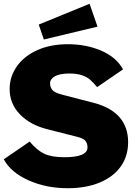

<svg xmlns="http://www.w3.org/2000/svg" viewBox="-39 -986 717 1016"><path d="M-19 -143 118 -237Q155 -192 194 -173Q233 -154 302 -154Q424 -154 424 -206Q424 -226 414 -239.5Q404 -253 373 -261L208 -303Q119 -326 65.5 -382Q12 -438 12 -515Q12 -580 50 -634.5Q88 -689 158 -720.5Q228 -752 320 -752Q418 -752 497.5 -717.5Q577 -683 612 -619L475 -525Q453 -551 437.5 -564.5Q422 -578 395.5 -587.5Q369 -597 328 -597Q276 -597 251 -582Q226 -567 226 -546Q226 -526 237 -511Q248 -496 290 -485L456 -442Q548 -418 593.5 -365.5Q639 -313 639 -234Q639 -160 600 -105Q561 -50 488.5 -20Q416 10 319 10Q205 10 111.5 -32Q18 -74 -19 -143ZM477 -845 193 -777 166 -856 435 -966Z"/></svg>

Font: Morrison Black
Style: Regular
Weight: 900
Designer: Pablo Impallari, Rodrigo Fuenzalida (Modified by Dan O. Williams)
Version: Version 0.03;June 6, 2019;FontCreator 11.5.0.2425 64-bit; tt